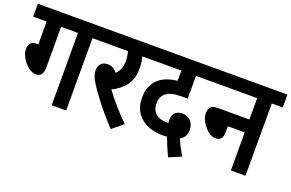

<svg xmlns="http://www.w3.org/2000/svg" viewBox="-88 -939 1999 1318"><g transform="rotate(20 911.5 -279.5)"><path d="M204 -528V-229Q204 -162 151 -162Q123 -162 95 -184.5Q67 -207 48 -239.5Q29 -272 29 -303Q29 -329 42.5 -345.5Q56 -362 92 -362L98 -361V-528H0V-622H513V-528H433V0H327V-528Z M843 -50 764 15Q694 -59 641 -127Q588 -195 561 -239Q542 -269 535 -290.5Q528 -312 528 -331Q528 -355 543.5 -375.5Q559 -396 594 -396Q634 -396 664 -359Q702 -394 702 -458Q702 -497 692 -528H500V-622H871V-528H797Q802 -512 805 -491Q808 -470 808 -443Q808 -366 772 -318.5Q736 -271 675 -242Q707 -198 751.5 -146.5Q796 -95 843 -50Z M1200 63Q1184 29 1169.5 -5.5Q1155 -40 1145 -68Q1127 -66 1110 -66Q1054 -66 1004 -86.5Q954 -107 923 -151Q892 -195 892 -265Q892 -312 907 -344.5Q922 -377 946 -400Q972 -423 1006.5 -436Q1041 -449 1082 -453V-528H859V-622H1325V-528H1189V-362H1153Q1106 -362 1078.5 -355.5Q1051 -349 1031 -334Q1016 -322 1007.5 -304Q999 -286 999 -261Q999 -212 1027.5 -185.5Q1056 -159 1114 -159Q1118 -159 1122 -159Q1120 -174 1120 -185Q1120 -221 1141 -237.5Q1162 -254 1190 -254Q1231 -254 1253.5 -227.5Q1276 -201 1276 -166Q1276 -133 1263.5 -115Q1251 -97 1232 -87Q1254 -34 1290 25Z M1312 -622H1823V-528H1743V0H1636V-278H1513V-235Q1513 -171 1459 -171Q1432 -171 1404.5 -193.5Q1377 -216 1358.5 -248.5Q1340 -281 1340 -311Q1340 -338 1352.5 -355Q1365 -372 1404 -372H1636V-528H1312Z"/></g></svg>

Font: Noto Sans Condensed SemiBold
Style: Italic
Weight: 600
Width: 3
Italic angle: -12°
Designer: Monotype Design Team
Foundry: Monotype Imaging Inc.
Version: Version 2.013; ttfautohint (v1.8.4.7-5d5b)